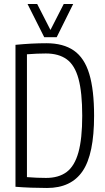

<svg xmlns="http://www.w3.org/2000/svg" viewBox="-20 -925 523 955"><path d="M214 10Q175 10 134.5 8.5Q94 7 57 4V-702Q138 -710 211 -710Q295 -710 347.5 -673.5Q400 -637 424 -557.5Q448 -478 448 -349Q448 -158 391 -74Q334 10 214 10ZM209 -40Q272 -40 311.5 -69.5Q351 -99 370 -167Q389 -235 389 -349Q389 -465 370.5 -533Q352 -601 312 -630Q272 -659 208 -659Q189 -659 163 -658Q137 -657 114 -655V-44Q136 -42 163.5 -41Q191 -40 209 -40ZM344 -905 262 -740H200L117 -905H165L231 -776L297 -905Z"/></svg>

Font: Georama SemiCondensed Light
Style: Regular
Weight: 300
Width: 4
Designer: Jean-Baptiste Levee
Foundry: Production Type
Version: Version 1.000